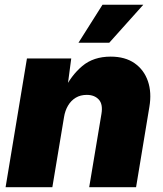

<svg xmlns="http://www.w3.org/2000/svg" viewBox="-20 -784 683 804"><path d="M248 -293 199.2 0H3.4L92.8 -539.1H278.3L259.8 -398.9L247.6 -405.3Q277.8 -468.3 324.7 -507.6Q371.6 -546.9 443.4 -546.9Q503.9 -546.9 543.5 -519.3Q583 -491.7 599.4 -444.1Q615.7 -396.5 605.5 -336.4L549.8 0H353.5L404.8 -307.1Q411.6 -347.7 393.6 -367.2Q375.5 -386.7 343.3 -386.7Q316.9 -386.7 297.1 -374.8Q277.3 -362.8 264.9 -341.8Q252.4 -320.8 248 -293ZM308.6 -605 409.2 -764.2H580.1L437.5 -605Z"/></svg>

Font: Inter 18pt Black
Style: Italic
Weight: 900
Italic angle: -9.3988°
Designer: Rasmus Andersson
Foundry: rsms
Version: Version 4.001;git-66647c0bb